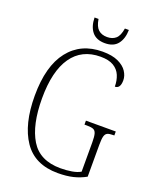

<svg xmlns="http://www.w3.org/2000/svg" viewBox="-163 -984 884 1088"><g transform="rotate(20 279.5 -440.0)"><path d="M320 10Q181 10 114.5 -88Q48 -186 48 -358Q48 -537 121.5 -630.5Q195 -724 325 -724Q383 -724 419.5 -707Q456 -690 473 -664Q490 -638 490 -611Q490 -561 457 -561Q457 -598 444.5 -628Q432 -658 403 -675.5Q374 -693 324 -693Q211 -693 151.5 -607.5Q92 -522 92 -358Q92 -198 146 -109.5Q200 -21 325 -21Q361 -21 393 -26.5Q425 -32 445 -44V-222Q445 -256 440 -273Q435 -290 422 -295Q409 -300 384 -300H369V-324H549V-300H541Q519 -300 507.5 -294.5Q496 -289 491.5 -272.5Q487 -256 487 -221V-29Q451 -9 411.5 0.5Q372 10 320 10ZM319 -773Q267 -773 241.5 -804.5Q216 -836 215 -890H239Q246 -846 266 -828Q286 -810 319 -810Q351 -810 371 -827.5Q391 -845 398 -890H422Q421 -837 396 -805Q371 -773 319 -773Z"/></g></svg>

Font: Noto Serif Tamil Condensed ExtraLight
Style: Regular
Weight: 200
Width: 3
Designer: Indian Type Foundry, Tom Grace, and the Monotype Design Team
Foundry: Monotype Imaging Inc.
Version: Version 2.004; ttfautohint (v1.8.4.7-5d5b)